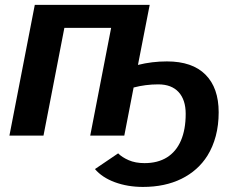

<svg xmlns="http://www.w3.org/2000/svg" viewBox="-20 -548 952 776"><path d="M818.4 81.1Q780.3 141.6 713.6 174.6Q647 207.5 557.6 207.5Q496.1 207.5 444.3 188.5Q392.6 169.4 363.8 135.3L457.5 71.8Q472.7 87.4 500 99.4Q527.3 111.3 564 111.3Q617.7 111.3 654.8 88.1Q691.9 64.9 711.2 20.3Q730.5 -24.4 730.5 -87.9Q730.5 -144.5 701.9 -175.8Q673.3 -207 619.6 -207Q568.4 -207 520 -194.3L482.4 0H344.7L429.2 -435.5H240.2L155.8 0H18.1L120.6 -528.3H585L537.6 -285.6Q594.2 -299.8 654.8 -299.8Q757.3 -299.8 810.5 -246.3Q863.8 -192.9 863.8 -94.2Q863.8 -42.5 852.1 1.7Q840.3 45.9 818.4 81.1Z"/></svg>

Font: Arimo
Style: Italic
Weight: 400
Italic angle: -12°
Designer: Steve Matteson
Foundry: Monotype Imaging Inc.
Version: Version 1.33